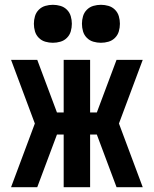

<svg xmlns="http://www.w3.org/2000/svg" viewBox="-20 -779 640 799"><path d="M26 0 125 -265 26 -530H135L217 -311H245V-530H355V-311H383L465 -530H574L475 -265L574 0H465L383 -219H355V0H245V-219H217L135 0ZM400 -601Q384 -601 368.5 -605.5Q353 -610 341.5 -621.5Q330 -633 325.5 -648.5Q321 -664 321 -680Q321 -696 325.5 -711.5Q330 -727 341.5 -738.5Q353 -750 368.5 -754.5Q384 -759 400 -759Q416 -759 431.5 -754.5Q447 -750 458.5 -738.5Q470 -727 474.5 -711.5Q479 -696 479 -680Q479 -664 474.5 -648.5Q470 -633 458.5 -621.5Q447 -610 431.5 -605.5Q416 -601 400 -601ZM200 -601Q184 -601 168.5 -605.5Q153 -610 141.5 -621.5Q130 -633 125.5 -648.5Q121 -664 121 -680Q121 -696 125.5 -711.5Q130 -727 141.5 -738.5Q153 -750 168.5 -754.5Q184 -759 200 -759Q216 -759 231.5 -754.5Q247 -750 258.5 -738.5Q270 -727 274.5 -711.5Q279 -696 279 -680Q279 -664 274.5 -648.5Q270 -633 258.5 -621.5Q247 -610 231.5 -605.5Q216 -601 200 -601Z"/></svg>

Font: Iosevka Curly Extended
Style: Bold
Weight: 700
Width: 7
Monospace: yes
Designer: Belleve Invis
Foundry: Belleve Invis
Version: Version 11.1.0; ttfautohint (v1.8.3)